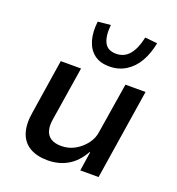

<svg xmlns="http://www.w3.org/2000/svg" viewBox="-138 -875 918 996"><g transform="rotate(20 320.5 -377.0)"><path d="M235 9Q175 9 135.5 -14.5Q96 -38 81 -84Q66 -130 77 -196L124 -498H236L189 -201Q183 -167 189.5 -140.5Q196 -114 217.5 -99.5Q239 -85 277 -85Q317 -85 351.5 -104.5Q386 -124 409.5 -155.5Q433 -187 437 -224L481 -498H592L514 0H413L429 -106H426Q394 -48 345.5 -19.5Q297 9 235 9ZM369 -558Q317 -558 285 -583Q253 -608 240 -652.5Q227 -697 234 -756L304 -763Q298 -700 315.5 -666Q333 -632 380 -632Q425 -632 453 -666Q481 -700 494 -763L562 -756Q551 -697 525.5 -652.5Q500 -608 460 -583Q420 -558 369 -558Z"/></g></svg>

Font: Nunito Sans 7pt SemiBold
Style: Italic
Weight: 600
Italic angle: -9°
Designer: Vernon Adams
Foundry: Vernon Adams
Version: Version 3.101;gftools[0.9.27]